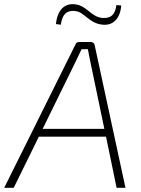

<svg xmlns="http://www.w3.org/2000/svg" viewBox="-44 -889 668 909"><path d="M311 -837C358 -832 377 -777 444 -772C491 -768 525 -800 530 -863L507 -865C502 -821 482 -801 440 -804C384 -810 368 -864 308 -869C261 -873 227 -841 221 -775L244 -772C250 -819 270 -841 311 -837ZM508 0H550L404 -676C403 -684 395 -690 387 -690H331C323 -690 316 -687 313 -678L-24 0H21L140 -242H458ZM158 -279 315 -599 342 -656H372L383 -600L450 -279Z"/></svg>

Font: Exo 2 Extra Light
Style: Italic
Weight: 250
Italic angle: -8°
Designer: Natanael Gama
Version: Version 1.001;PS 001.001;hotconv 1.0.88;makeotf.lib2.5.64775